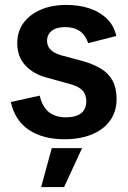

<svg xmlns="http://www.w3.org/2000/svg" viewBox="-20 -553 518 779"><path d="M242 12Q155 12 98 -25.5Q41 -63 24 -139L141 -165Q152 -119 178.5 -98Q205 -77 248 -77Q288 -77 309 -93.5Q330 -110 330 -142Q330 -168 316 -184.5Q302 -201 268 -211L170 -238Q114 -253 82 -288.5Q50 -324 50 -378Q50 -425 75 -459.5Q100 -494 145 -513.5Q190 -533 249 -533Q301 -533 343 -519Q385 -505 413.5 -477.5Q442 -450 452 -407L338 -378Q326 -412 303 -427.5Q280 -443 245 -443Q209 -443 190 -428Q171 -413 171 -388Q171 -366 184.5 -352Q198 -338 227 -329L320 -304Q361 -292 391 -273.5Q421 -255 437 -225Q453 -195 453 -152Q453 -100 426.5 -63.5Q400 -27 352.5 -7.5Q305 12 242 12ZM147 206 190 48H313L240 206Z"/></svg>

Font: TikTok Sans 24pt SemiBold
Style: Regular
Weight: 600
Version: Version 4.000